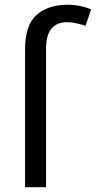

<svg xmlns="http://www.w3.org/2000/svg" viewBox="-20 -785 402 805"><path d="M261 -692Q220 -692 196.5 -666Q173 -640 173 -577V0H85V-577Q85 -680 133.5 -722.5Q182 -765 262 -765Q293 -765 318 -759.5Q343 -754 362 -746L339 -677Q323 -682 302 -687Q281 -692 261 -692Z"/></svg>

Font: Noto Sans Living
Style: Regular
Weight: 400
Designer: Monotype Design Team
Foundry: Monotype Imaging Inc.
Version: Version 2.013; ttfautohint (v1.8.4.7-5d5b)